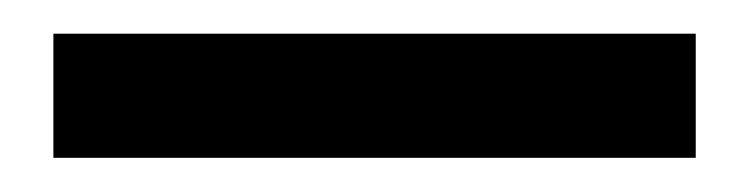

<svg xmlns="http://www.w3.org/2000/svg" viewBox="-20 -20 445 114"><path d="M393.1 73.7H11.7V0H393.1Z"/></svg>

Font: Roboto Condensed
Style: Regular
Weight: 400
Designer: Google
Version: Version 2.001047; 2015